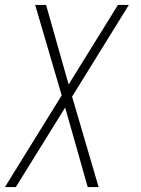

<svg xmlns="http://www.w3.org/2000/svg" viewBox="-51 -540 571 775"><path d="M13 215H-31L198 -155L91 -520H135L226 -199L425 -520H469L240 -150L347 215H303L212 -106Z"/></svg>

Font: Iosevka Extralight Oblique
Style: Regular
Weight: 200
Italic angle: -9°
Monospace: yes
Designer: Belleve Invis
Foundry: Belleve Invis
Version: Version 32.5.0; ttfautohint (v1.8.4)